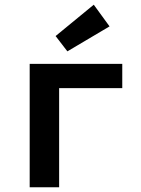

<svg xmlns="http://www.w3.org/2000/svg" viewBox="-20 -795 600 815"><path d="M106 0V-524H499V-421H231V0ZM266 -577 216 -642 378 -775 445 -683Z"/></svg>

Font: Ubuntu Sans Mono SemiBold
Style: Regular
Weight: 600
Monospace: yes
Designer: Dalton Maag Ltd
Foundry: Dalton Maag Ltd
Version: Version 1.006